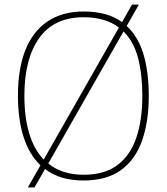

<svg xmlns="http://www.w3.org/2000/svg" viewBox="-20 -775 726 835"><path d="M156 -56Q107 -103 82.5 -179.5Q58 -256 58 -359Q58 -476 90.5 -557.5Q123 -639 187 -682Q251 -725 344 -725Q396 -725 437.5 -713.5Q479 -702 511 -679L554 -755H584L531 -662Q581 -616 604 -539Q627 -462 627 -358Q627 -247 598 -164Q569 -81 506.5 -35.5Q444 10 343 10Q292 10 250 -2.5Q208 -15 176 -40L130 40H101ZM343 -15Q434 -15 490 -56.5Q546 -98 572.5 -175Q599 -252 599 -358Q599 -453 580 -524Q561 -595 517 -638L190 -64Q250 -15 343 -15ZM497 -655Q469 -677 430.5 -688.5Q392 -700 344 -700Q215 -700 150.5 -609.5Q86 -519 86 -358Q86 -265 107 -195Q128 -125 170 -81Z"/></svg>

Font: Noto Serif Khmer Thin
Style: Regular
Weight: 250
Version: Version 2.003